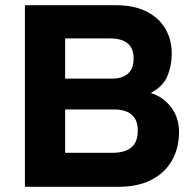

<svg xmlns="http://www.w3.org/2000/svg" viewBox="-20 -720 749 740"><path d="M76 0V-700H424Q497 -700 545 -675.5Q593 -651 617.5 -609Q642 -567 642 -512Q642 -468 625.5 -427.5Q609 -387 563 -363V-361Q610 -346 640 -306Q670 -266 670 -212Q670 -149 642.5 -101Q615 -53 563 -26.5Q511 0 435 0ZM231 -131H412Q461 -131 486 -151.5Q511 -172 511 -217Q511 -258 487.5 -278Q464 -298 421 -298H231ZM231 -417H412Q452 -417 473.5 -436.5Q495 -456 495 -495Q495 -533 472.5 -552.5Q450 -572 402 -572H231Z"/></svg>

Font: REM Medium SemiBold
Style: Regular
Weight: 600
Version: Version 1.005;gftools[0.9.28]